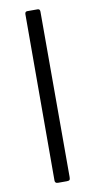

<svg xmlns="http://www.w3.org/2000/svg" viewBox="-86 -780 404 817"><g transform="rotate(-10 116.0 -371.0)"><path d="M149 -15Q149 -6 146 -3Q143 0 134 0H96Q83 0 83 -12L84 -730Q84 -742 94 -742H139Q149 -742 149 -730Z"/></g></svg>

Font: Libre Franklin Thin Light
Style: Regular
Weight: 300
Version: Version 3.000